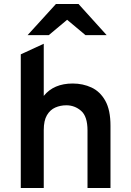

<svg xmlns="http://www.w3.org/2000/svg" viewBox="-20 -941 656 961"><path d="M84 0V-669L199 -722V-461Q249 -523 344 -523Q395 -523 438 -503Q481 -483 507 -436.8Q533 -390.5 533 -312V0H418V-288Q418 -358.5 386 -386.2Q354 -414 312 -414Q282.5 -414 256.8 -402.8Q231 -391.5 215 -364.5Q199 -337.5 199 -290V0ZM118 -765 260 -921H373L514 -765H408L316 -842L224 -765Z"/></svg>

Font: Overpass Mono
Style: Bold
Weight: 700
Monospace: yes
Designer: Delve Withrington, Dave Bailey
Foundry: Delve Fonts LLC
Version: Version 4.000